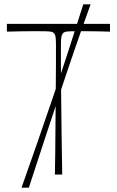

<svg xmlns="http://www.w3.org/2000/svg" viewBox="-20 -811 543 892"><path d="M235 0Q237 -100 237.5 -197.5Q238 -295 239 -378.5Q240 -462 240 -521.5Q240 -581 240 -604Q240 -628 238 -640.5Q236 -653 228 -659Q224 -663 213 -664.5Q202 -666 158 -666Q149 -666 126 -666Q103 -666 73 -665.5Q43 -665 12 -664V-700H491V-664Q460 -665 430 -665.5Q400 -666 377.5 -666Q355 -666 345 -666Q302 -666 291 -664.5Q280 -663 275 -659Q268 -653 265.5 -640.5Q263 -628 263 -604Q263 -581 263 -521.5Q263 -462 264 -378.5Q265 -295 266 -197.5Q267 -100 269 0ZM80 61Q116 -41 153.5 -148.5Q191 -256 228 -365Q265 -474 300 -581.5Q335 -689 367 -791H401Q364 -689 327 -581.5Q290 -474 254 -365Q218 -256 182.5 -148.5Q147 -41 114 61Z"/></svg>

Font: Ojuju ExtraLight
Style: Regular
Weight: 200
Designer: Chisaokwu Joboson, Mirko Velimirovic
Foundry: Udi Foundry
Version: Version 1.000